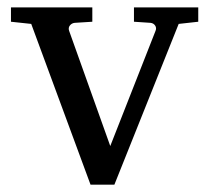

<svg xmlns="http://www.w3.org/2000/svg" viewBox="-20 -502 569 522"><path d="M465.8 -437 291 0H226.1L64.9 -437L9.8 -442.9V-481.9H231V-442.9L183.1 -439.9Q174.8 -439 169.9 -432.6Q165 -426.3 168 -418L279.8 -105L402.8 -418Q406.2 -425.8 401.9 -432.4Q397.5 -439 389.2 -439.9L344.2 -442.9V-481.9H519V-442.9Z"/></svg>

Font: BabelStone Ogham Pictish
Style: Bold Italic
Weight: 700
Italic angle: -30°
Designer: Andrew West
Foundry: BabelStone
Version: Version 1.02 March 14, 2022